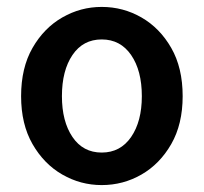

<svg xmlns="http://www.w3.org/2000/svg" viewBox="-20 -523 589 555"><path d="M274 12Q213 12 160 -18.5Q107 -49 74 -106.5Q41 -164 41 -245Q41 -327 74 -384.5Q107 -442 160 -472.5Q213 -503 274 -503Q336 -503 389 -472.5Q442 -442 475 -384.5Q508 -327 508 -245Q508 -164 475 -106.5Q442 -49 389 -18.5Q336 12 274 12ZM274 -82Q328 -82 359 -127Q390 -172 390 -245Q390 -319 359 -364Q328 -409 274 -409Q220 -409 189.5 -364Q159 -319 159 -245Q159 -172 189.5 -127Q220 -82 274 -82Z"/></svg>

Font: Source Sans Pro SemiBold
Style: Regular
Weight: 600
Designer: Paul D. Hunt
Foundry: Adobe Systems Incorporated
Version: Version 2.045;hotconv 1.0.109;makeotfexe 2.5.65596